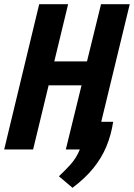

<svg xmlns="http://www.w3.org/2000/svg" viewBox="-33 -713 639 916"><path d="M313 183 248 128Q271 107 301 74.5Q331 42 348 0H281L356 -306H199L125 0H-13L154 -693H292L226 -420H382L449 -693H586L450 -132H507Q497 -68 474.5 -14Q452 40 413 88.5Q374 137 313 183Z"/></svg>

Font: Ubuntu Sans Mono
Style: Italic
Weight: 400
Italic angle: -13.5°
Monospace: yes
Designer: Dalton Maag Ltd
Foundry: Dalton Maag Ltd
Version: Version 1.006